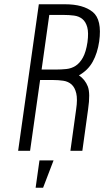

<svg xmlns="http://www.w3.org/2000/svg" viewBox="-20 -707 488 900"><path d="M285 -687H162L65 0H121L168 -332H227Q254 -332 277 -328.5Q300 -325 315.5 -311Q331 -297 337.5 -269.5Q344 -242 337 -195L310 0H366L393 -195Q404 -270 391.5 -302Q379 -334 350 -354Q392 -377 414.5 -417.5Q437 -458 445 -513Q459 -615 414.5 -651Q370 -687 285 -687ZM390 -509Q383 -463 368.5 -437Q354 -411 334.5 -398.5Q315 -386 291.5 -383.5Q268 -381 242 -381H175L211 -637H278Q304 -637 327 -634Q350 -631 366 -618Q382 -605 389 -579.5Q396 -554 390 -509ZM147 173H182L231 45H165Z"/></svg>

Font: Secuela ExtLt
Style: Italic
Weight: 200
Italic angle: -8°
Designer: Fernando Haro
Foundry: deFharo
Version: Version 1.704